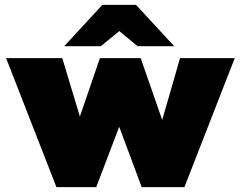

<svg xmlns="http://www.w3.org/2000/svg" viewBox="-20 -763 986 786"><path d="M211 3 5 -525H235L307 -286L389 -525H556L644 -272L717 -525H941L735 3H560L468 -244L374 3ZM543 -574 438 -661 399 -743H537L693 -574ZM243 -574 399 -743H537L499 -661L393 -574Z"/></svg>

Font: REM Black
Style: Regular
Weight: 900
Designer: Octavio Pardo
Foundry: Ashler Design
Version: Version 1.005;gftools[0.9.28]